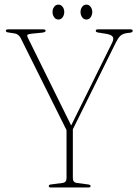

<svg xmlns="http://www.w3.org/2000/svg" viewBox="-20 -830 611 850"><path d="M381 -6.5Q381 0 372 0H204.5Q196 0 196 -6.5Q196 -12.5 206 -13.5L256 -20Q274.5 -22 274.5 -41V-254L72 -660.5Q62.5 -679.5 44.5 -682L18.5 -686Q10.5 -687 8.2 -689Q6 -691 6 -694Q6 -700 15.5 -700H171Q182 -700 182 -694Q182 -687.5 167 -685.5L121 -681Q105 -679 101.8 -676Q98.5 -673 104 -661.5L295 -274.5L476 -640Q485 -658 479 -667.2Q473 -676.5 449 -680.5L414.5 -686Q404 -687.5 404 -693.5Q404 -700 412.5 -700H558.5Q567.5 -700 567.5 -693.5Q567.5 -691 565.2 -688.5Q563 -686 555 -685L544.5 -684Q522.5 -681 512.2 -670.8Q502 -660.5 492 -640L302.5 -257.5V-41.5Q302.5 -22 321 -20L370 -13.5Q381 -12 381 -6.5ZM238.5 -743.5Q227 -743.5 219.8 -753.5Q212.5 -763.5 212.5 -777Q212.5 -790 219.8 -799.8Q227 -809.5 238.5 -809.5Q250 -809.5 257.2 -799.8Q264.5 -790 264.5 -777Q264.5 -763.5 257.2 -753.5Q250 -743.5 238.5 -743.5ZM362.5 -743.5Q351 -743.5 343.8 -753.5Q336.5 -763.5 336.5 -777Q336.5 -790 343.8 -799.8Q351 -809.5 362.5 -809.5Q374 -809.5 381.2 -799.8Q388.5 -790 388.5 -777Q388.5 -763.5 381.2 -753.5Q374 -743.5 362.5 -743.5Z"/></svg>

Font: Fraunces 144pt Soft Thin
Style: Regular
Weight: 100
Version: Version 1.000;[0bf87f6ff]